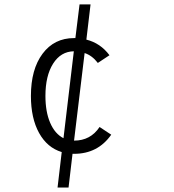

<svg xmlns="http://www.w3.org/2000/svg" viewBox="-20 -751 771 852"><path d="M253.9 -76.2Q189.5 -95.7 153.3 -161.1Q117.2 -226.6 117.2 -325.2Q117.2 -443.4 168.9 -512.7Q220.7 -582 308.6 -582H314.5L333 -731.4H381.8L363.3 -575.2Q425.8 -559.6 465.8 -505.9L414.1 -471.7Q388.7 -504.9 355.5 -515.6L308.6 -127Q381.8 -127 421.9 -187.5L473.6 -153.3Q414.1 -68.4 308.6 -68.4H301.8L284.2 81.1H235.4ZM181.6 -325.2Q181.6 -254.9 202.6 -206.1Q223.6 -157.2 261.7 -137.7L307.6 -523.4Q250 -522.5 215.8 -468.8Q181.6 -415 181.6 -325.2Z"/></svg>

Font: Lohit Devanagari
Style: Regular
Weight: 400
Version: 2.95.4